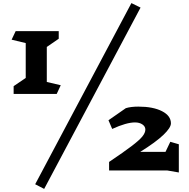

<svg xmlns="http://www.w3.org/2000/svg" viewBox="-20 -1021 1220 1239"><path d="M346 -415H68V-465L146 -518V-743L55 -765L81 -820H359V-771L282 -718V-492L372 -471ZM265 198 207 168 828 -1001 887 -972ZM1134 92 1059 79H684V24Q779 -40 829 -78Q879 -116 898.5 -140Q918 -164 918 -185Q918 -205 899 -218Q880 -231 851 -231Q796 -231 704 -189L680 -245L792 -323Q824 -333 873 -333Q968 -333 1025.5 -303.5Q1083 -274 1083 -225Q1083 -197 1034.5 -150.5Q986 -104 885 -41H1048L1079 -106L1134 -90Z"/></svg>

Font: InknutAntiqua
Style: Bold
Weight: 700
Designer: Claus Eggers Srensen
Foundry: Claus Eggers Srensen
Version: Version 1.000; ttfautohint (v1.2) -l 7 -r 28 -G 50 -x 13 -D 